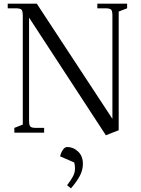

<svg xmlns="http://www.w3.org/2000/svg" viewBox="-20 -722 767 1045"><path d="M22 -676.8V-702.1H180.2L591.8 -75.2V-637.2Q591.8 -662.1 585 -669.4Q578.1 -676.8 553.2 -676.8H509.8V-702.1H671.9V-676.8L626 -659.2V-13.2L556.2 14.2L138.2 -626V-65.9Q138.2 -40.5 145.3 -33.2Q152.3 -25.9 176.8 -25.9H220.2V0H58.1V-25.9L104 -43.9V-637.2Q104 -662.1 96.9 -669.4Q89.8 -676.8 64.9 -676.8ZM307.1 128.9Q311.5 109.4 322 93.8Q332.5 78.1 346.2 78.1Q378.9 78.1 405 102.8Q431.2 127.4 431.2 169.9Q431.2 204.6 413.6 236.8Q396 269 366.2 303.2L345.2 286.1Q366.2 258.8 377.2 238Q388.2 217.3 388.2 194.8Q388.2 175.3 383.8 162.1Z"/></svg>

Font: Dihjauti S
Style: Regular
Weight: 400
Designer: T. Christopher White
Version: Version 3.0.0